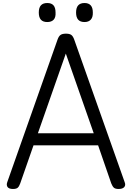

<svg xmlns="http://www.w3.org/2000/svg" viewBox="-20 -1238 874 1272"><path d="M66 14Q40 14 30.5 1.5Q21 -11 28 -31L361 -975Q369 -998 381 -1006.5Q393 -1015 417 -1015Q441 -1015 452.5 -1006.5Q464 -998 472 -975L806 -31Q814 -11 803 1.5Q792 14 766 14Q744 14 734.5 5.5Q725 -3 717 -23L630 -275H202L114 -23Q107 -3 97.5 5.5Q88 14 66 14ZM231 -355H601L416 -883ZM293 -1092Q265 -1092 251 -1107.5Q237 -1123 237 -1155Q237 -1187 251 -1202.5Q265 -1218 293 -1218Q321 -1218 334.5 -1202.5Q348 -1187 348 -1155Q350 -1123 335.5 -1107.5Q321 -1092 293 -1092ZM540 -1092Q512 -1092 498 -1107.5Q484 -1123 484 -1155Q484 -1187 498 -1202.5Q512 -1218 540 -1218Q567 -1218 581 -1202.5Q595 -1187 595 -1155Q596 -1124 581.5 -1108Q567 -1092 540 -1092Z"/></svg>

Font: Playwrite PE
Style: Regular
Weight: 400
Designer: Veronika Burian, José Scaglione
Foundry: TypeTogether
Version: Version 1.002